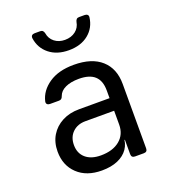

<svg xmlns="http://www.w3.org/2000/svg" viewBox="-143 -889 887 1004"><g transform="rotate(-20 300.0 -387.5)"><path d="M252 10Q167 10 117 -37.5Q67 -85 67 -162Q67 -213 90 -251Q113 -289 154 -310.5Q195 -332 248 -332H418V-375Q418 -429 389 -455.5Q360 -482 301 -482Q256 -482 226 -468Q196 -454 187 -428Q184 -419 179 -414.5Q174 -410 165 -410H115Q105 -410 99.5 -415.5Q94 -421 96 -431Q109 -487 162.5 -523.5Q216 -560 301 -560Q401 -560 454.5 -512Q508 -464 508 -378V-20Q508 0 488 0H439Q419 0 419 -20V-100H404L418 -120Q418 -80 398 -51Q378 -22 341 -6Q304 10 252 10ZM274 -66Q340 -66 379 -98Q418 -130 418 -185V-262H258Q214 -262 186.5 -235.5Q159 -209 159 -165Q159 -119 189.5 -92.5Q220 -66 274 -66ZM305 -640Q239 -640 196.5 -674Q154 -708 146 -764Q145 -775 150.5 -780Q156 -785 166 -785H197Q206 -785 211 -780Q216 -775 218 -766Q223 -735 246.5 -716.5Q270 -698 304 -698Q339 -698 363 -716.5Q387 -735 392 -766Q394 -775 399 -780Q404 -785 413 -785H444Q454 -785 459.5 -780Q465 -775 464 -766Q457 -709 414.5 -674.5Q372 -640 305 -640Z"/></g></svg>

Font: Pitagon Sans Mono
Style: Regular
Weight: 400
Monospace: yes
Designer: Travis Tran
Foundry: Pitagon
Version: Version 1.001;gftools[0.9.26]